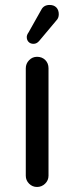

<svg xmlns="http://www.w3.org/2000/svg" viewBox="-20 -742 297 767"><path d="M214.8 -685.1Q214.8 -669.9 205.1 -660.2L136.2 -578.1Q126.5 -566.9 113.8 -566.9Q101.6 -566.9 94.2 -574.5Q86.9 -582 86.9 -594.2Q86.9 -602.5 94.2 -612.8L145 -703.1Q154.8 -722.2 178.2 -722.2Q195.3 -722.2 205.1 -712.2Q214.8 -702.1 214.8 -685.1ZM173.8 -469.2V-40Q173.8 -21.5 160.2 -8.3Q146.5 4.9 127.9 4.9Q109.4 4.9 96.2 -8.3Q83 -21.5 83 -40V-469.2Q83 -487.8 96.2 -501.5Q109.4 -515.1 127.9 -515.1Q147.9 -515.1 160.9 -502.2Q173.8 -489.3 173.8 -469.2Z"/></svg>

Font: Aka-Acid-Varela
Style: Regular
Weight: 400
Designer: Joe Prince, Avraham Cornfeld, Cyberella
Foundry: Joe Prince, Avraham Cornfeld, Cyberella
Version: Version 2.000; ttfautohint (v1.5.33-1714) -l 8 -r 50 -G 200 